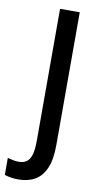

<svg xmlns="http://www.w3.org/2000/svg" viewBox="-157 -757 513 999"><g transform="rotate(10 99.5 -258.0)"><path d="M15 198Q-6 198 -24 195Q-42 192 -57 187V97Q-43 101 -28 104Q-13 107 4 107Q27 107 43.5 95.5Q60 84 68 57Q76 30 76 -17V-714H180V-13Q180 64 160 110Q140 156 103.5 177Q67 198 15 198Z"/></g></svg>

Font: Noto Sans Bengali Condensed Medium
Style: Regular
Weight: 500
Width: 3
Designer: Jelle Bosma - Monotype Design Team
Foundry: Monotype Imaging Inc.
Version: Version 2.003